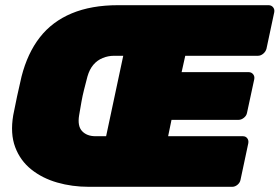

<svg xmlns="http://www.w3.org/2000/svg" viewBox="-20 -720 1077 740"><path d="M322 0Q258 0 200.5 -16.5Q143 -33 100.5 -67Q58 -101 38.5 -153Q19 -205 31 -276Q39 -317 46 -349.5Q53 -382 63 -425Q86 -515 133.5 -576Q181 -637 256.5 -668.5Q332 -700 435 -700H1015Q1026 -700 1032.5 -692Q1039 -684 1037 -673L1007 -532Q1004 -521 994.5 -513Q985 -505 974 -505H694L680 -442H938Q949 -442 955.5 -434Q962 -426 960 -415L932 -285Q930 -274 920 -266Q910 -258 899 -258H641L628 -195H916Q927 -195 933 -187Q939 -179 937 -168L907 -27Q905 -16 895.5 -8Q886 0 875 0ZM348 -195H389L455 -505H419Q397 -505 376 -496.5Q355 -488 340 -470.5Q325 -453 317 -425Q310 -398 304 -374.5Q298 -351 294 -328Q290 -305 285 -276Q278 -234 296.5 -214.5Q315 -195 348 -195Z"/></svg>

Font: Rubik Light Black
Style: Italic
Weight: 900
Italic angle: -12°
Version: Version 2.104